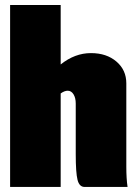

<svg xmlns="http://www.w3.org/2000/svg" viewBox="-20 -740 535 760"><path d="M20 0V-720.2H220.2V-484.9Q276.4 -529.8 339.8 -529.8Q401.9 -529.8 440.9 -496.3Q480 -462.9 480 -410.2V-80.1Q480 -33.2 484.9 0H314.9Q293.9 0 286.9 -28.1Q279.8 -56.2 279.8 -129.9V-330.1Q279.8 -352.5 271 -366.7Q262.2 -380.9 248 -380.9Q235.4 -380.9 220.2 -370.1V0Z"/></svg>

Font: Mikodacs
Style: Regular
Weight: 400
Designer: gluk (gluksza@wp.pl)
Foundry: gluk (gluksza@wp.pl)
Version: Version 0.28